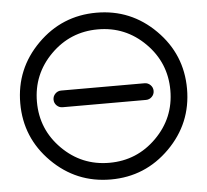

<svg xmlns="http://www.w3.org/2000/svg" viewBox="-54 -839 967 896"><g transform="rotate(-5 429.5 -390.5)"><path d="M429.7 -703.1Q300.3 -703.1 208.7 -611.6Q117.2 -520 117.2 -390.6Q117.2 -261.2 208.7 -169.7Q300.3 -78.1 429.7 -78.1Q559.1 -78.1 650.6 -169.7Q742.2 -261.2 742.2 -390.6Q742.2 -520 650.6 -611.6Q559.1 -703.1 429.7 -703.1ZM820.3 -390.6Q820.3 -229 705.8 -114.5Q591.3 0 429.7 0Q268.1 0 153.6 -114.5Q39.1 -229 39.1 -390.6Q39.1 -552.2 153.6 -666.7Q268.1 -781.2 429.7 -781.2Q591.3 -781.2 705.8 -666.7Q820.3 -552.2 820.3 -390.6ZM234.4 -355.5Q218.3 -355.5 206.8 -366.9Q195.3 -378.4 195.3 -394.5Q195.3 -410.6 206.8 -422.1Q218.3 -433.6 234.4 -433.6H625Q641.1 -433.6 652.6 -422.1Q664.1 -410.6 664.1 -394.5Q664.1 -378.4 652.6 -366.9Q641.1 -355.5 625 -355.5Z"/></g></svg>

Font: Comfortaa
Style: Regular
Weight: 400
Designer: Johan Aakerlund - aajohan
Foundry: Johan Aakerlund
Version: Version 2.004 2013